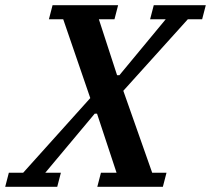

<svg xmlns="http://www.w3.org/2000/svg" viewBox="-65 -718 811 738"><path d="M-31 -54H24L282 -341L178 -644H123L137 -698H389L375 -644H315L385 -429H394L572 -644H512L526 -698H726L712 -644H657L409 -369L520 -54H575L561 0H309L323 -54H383L308 -281H299L109 -54H169L155 0H-45Z"/></svg>

Font: IBM Plex Serif SemiBold
Style: Italic
Weight: 600
Italic angle: -14°
Designer: Mike Abbink, Paul van der Laan, Pieter van Rosmalen
Foundry: Bold Monday
Version: Version 2.5